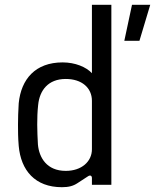

<svg xmlns="http://www.w3.org/2000/svg" viewBox="-20 -770 646 800"><path d="M238 10C266 10 285 5 303 -7L346 -35C356 -42 363 -38 363 -28V0H444V-750H363V-465C339 -491 293 -510 241 -510C127 -510 68 -440 58 -340C56 -306 55 -279 55 -251C55 -224 55 -197 58 -162C67 -60 126 10 238 10ZM254 -58C175 -58 143 -113 138 -168C135 -223 133 -278 139 -333C145 -393 180 -441 254 -441C321 -441 363 -404 363 -350V-148C363 -97 320 -58 254 -58ZM498 -600H561L606 -750H530Z"/></svg>

Font: Finlandica
Style: Regular
Weight: 400
Designer: Niklas Ekholm, Juho Hiilivirta, Jaakko Suomalainen
Foundry: Helsinki Type Studio
Version: Version 2.000;Glyphs 3.2 (3202)